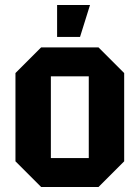

<svg xmlns="http://www.w3.org/2000/svg" viewBox="-20 -750 560 770"><path d="M42 -103V-457L145 -560H375L478 -457V-103L375 0H145ZM184 -116H336V-444H184ZM209 -602V-730H341L301 -602Z"/></svg>

Font: Tektur SemiCondensed SemiBold
Style: Regular
Weight: 600
Width: 4
Designer: Adam Jagosz
Foundry: Adam Jagosz
Version: Version 1.005;gftools[0.9.30]